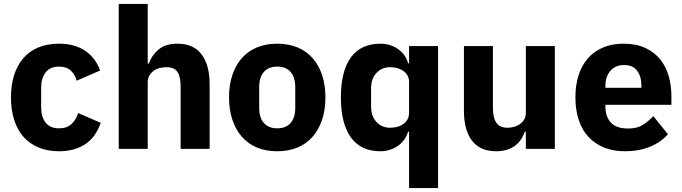

<svg xmlns="http://www.w3.org/2000/svg" viewBox="-20 -760 3483 980"><path d="M281 12Q222 12 176 -7.5Q130 -27 99 -62.5Q68 -98 52 -149Q36 -200 36 -263Q36 -326 52 -376.5Q68 -427 99 -463Q130 -499 176 -518Q222 -537 281 -537Q361 -537 414.5 -501Q468 -465 491 -400L371 -348Q364 -378 342 -399Q320 -420 281 -420Q236 -420 213 -390.5Q190 -361 190 -311V-213Q190 -163 213 -134Q236 -105 281 -105Q321 -105 344.5 -126.5Q368 -148 379 -183L494 -133Q468 -58 413.5 -23Q359 12 281 12Z M586 -740H734V-436H740Q754 -477 789 -507Q824 -537 886 -537Q967 -537 1008.5 -483Q1050 -429 1050 -329V0H902V-317Q902 -368 886 -392.5Q870 -417 829 -417Q811 -417 794 -412.5Q777 -408 763.5 -398Q750 -388 742 -373.5Q734 -359 734 -340V0H586Z M1395 12Q1337 12 1291.5 -7Q1246 -26 1214.5 -62Q1183 -98 1166 -149Q1149 -200 1149 -263Q1149 -326 1166 -377Q1183 -428 1214.5 -463.5Q1246 -499 1291.5 -518Q1337 -537 1395 -537Q1453 -537 1498.5 -518Q1544 -499 1575.5 -463.5Q1607 -428 1624 -377Q1641 -326 1641 -263Q1641 -200 1624 -149Q1607 -98 1575.5 -62Q1544 -26 1498.5 -7Q1453 12 1395 12ZM1395 -105Q1439 -105 1463 -132Q1487 -159 1487 -209V-316Q1487 -366 1463 -393Q1439 -420 1395 -420Q1351 -420 1327 -393Q1303 -366 1303 -316V-209Q1303 -159 1327 -132Q1351 -105 1395 -105Z M2068 -88H2063Q2057 -67 2044 -48.5Q2031 -30 2012.5 -16.5Q1994 -3 1970.5 4.5Q1947 12 1922 12Q1822 12 1771 -58.5Q1720 -129 1720 -263Q1720 -397 1771 -467Q1822 -537 1922 -537Q1973 -537 2012.5 -509Q2052 -481 2063 -437H2068V-525H2216V200H2068ZM1971 -108Q2013 -108 2040.5 -128.5Q2068 -149 2068 -185V-340Q2068 -376 2040.5 -396.5Q2013 -417 1971 -417Q1929 -417 1901.5 -387.5Q1874 -358 1874 -308V-217Q1874 -167 1901.5 -137.5Q1929 -108 1971 -108Z M2664 -88H2659Q2652 -68 2640.5 -50Q2629 -32 2611 -18Q2593 -4 2568.5 4Q2544 12 2512 12Q2431 12 2389.5 -41.5Q2348 -95 2348 -195V-525H2496V-208Q2496 -160 2513 -134Q2530 -108 2571 -108Q2588 -108 2605 -113Q2622 -118 2635 -127.5Q2648 -137 2656 -151Q2664 -165 2664 -184V-525H2812V0H2664Z M3169 12Q3109 12 3062 -7.5Q3015 -27 2982.5 -62.5Q2950 -98 2933.5 -149Q2917 -200 2917 -263Q2917 -325 2933 -375.5Q2949 -426 2980.5 -462Q3012 -498 3058 -517.5Q3104 -537 3163 -537Q3228 -537 3274.5 -515Q3321 -493 3350.5 -456Q3380 -419 3393.5 -370.5Q3407 -322 3407 -269V-225H3070V-217Q3070 -165 3098 -134.5Q3126 -104 3186 -104Q3232 -104 3261 -122.5Q3290 -141 3315 -167L3389 -75Q3354 -34 3297.5 -11Q3241 12 3169 12ZM3166 -428Q3121 -428 3095.5 -398.5Q3070 -369 3070 -320V-312H3254V-321Q3254 -369 3232.5 -398.5Q3211 -428 3166 -428Z"/></svg>

Font: IBM Plex Sans Devanagari
Style: Bold
Weight: 700
Designer: Mike Abbink, Paul van der Laan, Pieter van Rosmalen, Erin McLaughlin
Foundry: Bold Monday
Version: Version 1.1